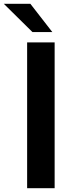

<svg xmlns="http://www.w3.org/2000/svg" viewBox="-74 -985 374 1005"><path d="M212 0H68V-763H212ZM85 -965 200 -817H96L-54 -965Z"/></svg>

Font: Open Sauce Sans
Style: Bold
Weight: 700
Designer: Alfredo Marco Pradil
Foundry: Creative Sauce Fz LLC
Version: Version 1.477